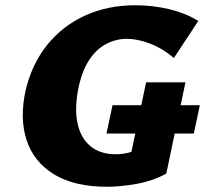

<svg xmlns="http://www.w3.org/2000/svg" viewBox="-20 -695 782 732"><path d="M388 17Q264 17 186.5 -30Q109 -77 81.5 -160.5Q54 -244 78 -352Q102 -452 160.5 -524.5Q219 -597 305 -636Q391 -675 496 -675Q562 -675 625 -660Q688 -645 736 -615L643 -474Q599 -511 551.5 -529Q504 -547 464 -547Q422 -547 385 -527.5Q348 -508 321.5 -468.5Q295 -429 281 -369Q263 -286 275 -227.5Q287 -169 324.5 -138Q362 -107 420 -107Q454 -107 482.5 -116.5Q511 -126 535 -141L474 -83L537 -381H687L614 -33Q562 -5 501 6Q440 17 388 17ZM386 -186 409 -294H742L719 -186Z"/></svg>

Font: Ysabeau Black
Style: Italic
Weight: 900
Italic angle: -12°
Version: Version 2.000;gftools[0.9.27.dev2+g8671c4b]